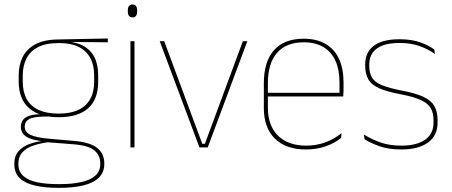

<svg xmlns="http://www.w3.org/2000/svg" viewBox="-20 -674 2066 878"><path d="M248 -138Q160 -138 112.8 -179.5Q65.5 -221 65.5 -302V-329Q65.5 -376.5 83.5 -413Q101.5 -449.5 140.8 -471Q180 -492.5 243.5 -493.5L473 -498V-480.5L286 -482.5L285.5 -485Q340 -479.5 371.2 -458.2Q402.5 -437 415.8 -404Q429 -371 429 -330V-300.5Q429 -219.5 383 -178.8Q337 -138 248 -138ZM245.5 168H254Q308 168 349.5 159.2Q391 150.5 414.8 130.2Q438.5 110 438.5 75.5V73.5Q438.5 35.5 410.8 13.2Q383 -9 318 -14L190.5 -24L207 -24.5Q165 -19.5 132.8 -8.5Q100.5 2.5 82.2 22.5Q64 42.5 64 74V75.5Q64 111 87.2 131.2Q110.5 151.5 151.5 159.8Q192.5 168 245.5 168ZM245.5 185Q186.5 185 141.5 175Q96.5 165 71 141.2Q45.5 117.5 45.5 76.5V74.5Q45.5 39 65 17Q84.5 -5 116.5 -16.2Q148.5 -27.5 186 -30.5L185 -27.5Q127 -32 101.2 -48.5Q75.5 -65 75.5 -93.5V-94Q75.5 -112 84.5 -124.8Q93.5 -137.5 113.8 -144.5Q134 -151.5 166.5 -151.5V-158L222 -141H183.5Q132.5 -140.5 112.8 -129Q93 -117.5 93 -95V-94.5Q93 -71 118 -58Q143 -45 205 -39.5L320.5 -29.5Q393.5 -23 425.2 3.2Q457 29.5 457 72.5V74.5Q457 115 431.2 139.2Q405.5 163.5 359.8 174.2Q314 185 254 185ZM248 -154.5Q301.5 -154.5 337.5 -171Q373.5 -187.5 392 -220.2Q410.5 -253 410.5 -300.5V-330Q410.5 -376.5 392.5 -409.5Q374.5 -442.5 339.2 -459.8Q304 -477 252 -477H247Q189 -477 153 -458Q117 -439 100.5 -405.5Q84 -372 84 -329V-302Q84 -253.5 102.2 -220.8Q120.5 -188 157 -171.2Q193.5 -154.5 248 -154.5Z M576.5 0V-485.5H595V0ZM586 -594.5Q575.5 -594.5 570 -601.2Q564.5 -608 564.5 -622V-626.5Q564.5 -640 570 -646.8Q575.5 -653.5 586 -653.5Q596.5 -653.5 601.8 -646.8Q607 -640 607 -626.5V-622Q607 -608 601.8 -601.2Q596.5 -594.5 586 -594.5Z M917 -16.5 1090.5 -485.5H1111L930 0H892L710.5 -485.5H731L905 -16.5Z M1379 9.5Q1287.5 9.5 1237 -40.2Q1186.5 -90 1186.5 -180.5V-292.5Q1186.5 -392.5 1233.2 -444.8Q1280 -497 1369 -497Q1427.5 -497 1468.2 -473.5Q1509 -450 1530 -405.2Q1551 -360.5 1551 -296.5V-279.5Q1551 -268.5 1550.8 -257.5Q1550.5 -246.5 1549.5 -233H1532.5Q1532.5 -250.5 1532.5 -266.5Q1532.5 -282.5 1532.5 -296Q1532.5 -355.5 1513.8 -396.5Q1495 -437.5 1458.5 -459Q1422 -480.5 1369 -480.5Q1289 -480.5 1247 -432.5Q1205 -384.5 1205 -292.5V-243.5V-239.5V-181Q1205 -140 1216.8 -108Q1228.5 -76 1251 -53.8Q1273.5 -31.5 1306 -19.8Q1338.5 -8 1379.5 -8Q1427 -8 1467 -22.8Q1507 -37.5 1542 -65L1539.5 -43Q1510 -19 1469 -4.8Q1428 9.5 1379 9.5ZM1195 -233V-249.5H1543V-233Z M1815 9.5Q1756.5 9.5 1714.8 -5.5Q1673 -20.5 1647 -37.5L1644 -59Q1679 -37 1720.2 -22.5Q1761.5 -8 1816 -8Q1884.5 -8 1923.5 -34.8Q1962.5 -61.5 1962.5 -113.5V-123.5Q1962.5 -157 1950 -179Q1937.5 -201 1905 -216.2Q1872.5 -231.5 1812 -243Q1750.5 -254.5 1715 -270Q1679.5 -285.5 1664.8 -310.5Q1650 -335.5 1650 -374.5V-379.5Q1650 -434.5 1689.2 -464.5Q1728.5 -494.5 1807 -494.5Q1863 -494.5 1902.8 -480Q1942.5 -465.5 1966 -447.5L1969 -427Q1938.5 -449 1899.2 -463.2Q1860 -477.5 1806.5 -477.5Q1759.5 -477.5 1729 -465.8Q1698.5 -454 1683.5 -432Q1668.5 -410 1668.5 -379.5V-374.5Q1668.5 -339.5 1681.8 -318.2Q1695 -297 1727.5 -284Q1760 -271 1816.5 -260Q1880.5 -248 1916.2 -231.2Q1952 -214.5 1966.5 -188.8Q1981 -163 1981 -124.5V-113.5Q1981 -54 1937.2 -22.2Q1893.5 9.5 1815 9.5Z"/></svg>

Font: Anek Tamil Medium Thin
Style: Regular
Weight: 250
Version: Version 1.003